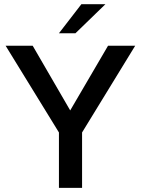

<svg xmlns="http://www.w3.org/2000/svg" viewBox="-20 -912 684 932"><path d="M266.1 0V-269L7.3 -689.9H138.7L320.8 -376L504.4 -689.9H636.2L378.4 -269V0ZM266.1 -750.5 375 -891.6H491.7L346.2 -750.5Z"/></svg>

Font: Acari Sans SemiBold
Style: Regular
Weight: 600
Designer: Alfredo Marco Pradil and Stefan Peev
Foundry: Hanken Design Co.
Version: Version 1.045;January 11, 2019;FontCreator 11.5.0.2425 64-bi